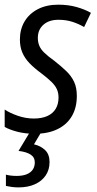

<svg xmlns="http://www.w3.org/2000/svg" viewBox="-23 -565 415 825"><path d="M127 9.8Q85 9.8 52 1.2Q19 -7.3 -2.9 -19.5V-94.2Q19 -79.6 53.2 -67.6Q87.4 -55.7 122.1 -55.7Q156.7 -55.7 180.4 -66.4Q204.1 -77.1 216.3 -97.4Q228.5 -117.7 228.5 -145.5Q228.5 -166 221.4 -181.6Q214.4 -197.3 198 -213.4Q181.6 -229.5 153.8 -250.5Q124.5 -272 104 -293.2Q83.5 -314.5 73 -339.1Q62.5 -363.8 62.5 -395Q62.5 -439 82.5 -472.7Q102.5 -506.3 139.6 -525.6Q176.8 -544.9 227.5 -544.9Q270.5 -544.9 306.4 -534.7Q342.3 -524.4 367.7 -509.8L338.4 -448.7Q316.4 -461.9 289.1 -470.9Q261.7 -480 228.5 -480Q187.5 -480 163.6 -458.7Q139.6 -437.5 139.6 -402.3Q139.6 -383.8 145.8 -368.7Q151.9 -353.5 167.5 -338.4Q183.1 -323.2 210.4 -303.7Q240.2 -280.3 262 -259.3Q283.7 -238.3 295.4 -213.4Q307.1 -188.5 307.1 -152.8Q307.1 -102.1 285.6 -65.7Q264.2 -29.3 223.6 -9.8Q183.1 9.8 127 9.8ZM56.6 240.2Q41 240.2 27.3 238.3Q13.7 236.3 2.4 233.9V185.5Q11.7 188 23.7 189.5Q35.6 190.9 48.8 190.9Q73.7 190.9 91.1 184.1Q108.4 177.2 117.4 164.3Q126.5 151.4 126.5 132.8Q126.5 110.8 108.4 99.1Q90.3 87.4 56.6 83.5L106.9 0H155.8L123 55.2Q151.4 61.5 170.7 79.8Q189.9 98.1 189.9 131.3Q189.9 164.1 173.6 188.5Q157.2 212.9 127.2 226.6Q97.2 240.2 56.6 240.2Z"/></svg>

Font: Open Sans SemiCondensed
Style: Italic
Weight: 400
Width: 4
Italic angle: -12°
Designer: Monotype Design Team
Foundry: Monotype Imaging Inc.
Version: Version 3.000